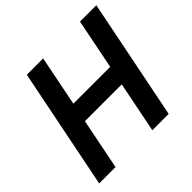

<svg xmlns="http://www.w3.org/2000/svg" viewBox="-172 -873 1047 1047"><g transform="rotate(-45 351.5 -349.0)"><path d="M437 0H563L703 -698H577L519 -407H235L293 -698H167L27 0H153L212 -295H496Z"/></g></svg>

Font: Braiins Sans SemiBold
Style: Italic
Weight: 600
Italic angle: -11.31°
Designer: Mike Abbink, Paul van der Laan, Pieter van Rosmalen, Jiri Chlebus, Lubos Buracinsky
Foundry: Bold Monday, Sudetype
Version: Version 1.000;hotconv 1.0.109;makeotfexe 2.5.65596